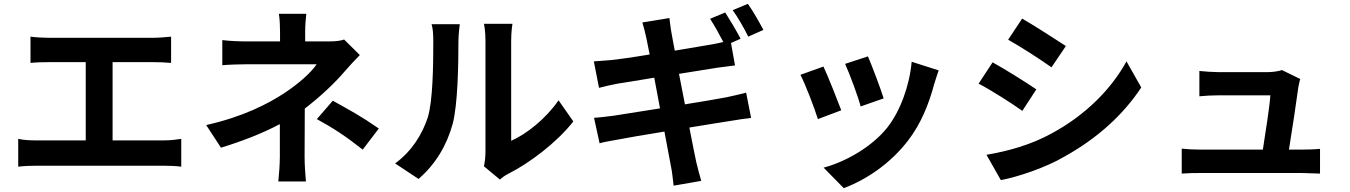

<svg xmlns="http://www.w3.org/2000/svg" viewBox="-20 -889 7040 1001"><path d="M832 -157H567V-565H778C807 -565 841 -564 872 -561V-698C843 -695 809 -692 778 -692H234C206 -692 166 -694 139 -698V-561C164 -564 207 -565 234 -565H427V-157H173C142 -157 106 -158 75 -165V-20C108 -24 142 -25 173 -25H832C855 -25 897 -24 925 -20V-165C900 -161 868 -157 832 -157Z M1856 -602 1774 -683C1756 -676 1728 -673 1691 -673H1571V-725C1571 -756 1574 -793 1577 -817H1434C1438 -792 1440 -756 1440 -725V-673H1267C1232 -673 1177 -675 1139 -680V-549C1171 -552 1232 -554 1269 -554H1631C1602 -511 1540 -455 1463 -404C1378 -348 1247 -280 1055 -237L1132 -119C1240 -152 1347 -193 1439 -242V-71C1439 -31 1434 29 1431 57H1575C1572 26 1568 -31 1568 -71C1568 -135 1569 -242 1569 -323C1653 -387 1728 -459 1779 -519C1800 -543 1831 -577 1856 -602ZM1715 -364 1632 -268C1720 -220 1783 -178 1871 -109L1955 -219C1860 -285 1806 -313 1715 -364Z M2503 -22 2586 47C2599 36 2609 28 2630 17C2742 -39 2886 -149 2969 -256L2892 -366C2825 -269 2725 -190 2645 -155V-678C2645 -723 2651 -762 2652 -765H2503C2504 -762 2511 -724 2511 -679V-96C2511 -69 2507 -41 2503 -22ZM2040 -37 2162 44C2250 -32 2309 -130 2340 -243C2367 -345 2370 -555 2370 -673C2370 -713 2377 -759 2377 -763H2230C2237 -739 2239 -712 2239 -672C2239 -552 2237 -362 2210 -276C2182 -191 2128 -101 2040 -37Z M3881 -698 3960 -733C3942 -767 3906 -832 3879 -869L3800 -836C3828 -797 3860 -741 3881 -698ZM3551 -345 3520 -504 3720 -536C3751 -540 3789 -545 3812 -548L3791 -665L3841 -687C3822 -725 3785 -786 3761 -824L3682 -791C3705 -756 3731 -709 3751 -670C3732 -666 3713 -661 3694 -658C3658 -651 3582 -640 3498 -625C3489 -670 3484 -702 3481 -717C3476 -741 3473 -775 3470 -795L3329 -772C3346 -716 3356 -661 3367 -605C3279 -590 3204 -580 3169 -576C3138 -573 3108 -572 3076 -569L3103 -431C3134 -439 3160 -445 3195 -452C3226 -457 3303 -469 3391 -484L3421 -324C3320 -308 3229 -294 3181 -286C3149 -282 3104 -276 3077 -275L3106 -142C3129 -149 3162 -154 3205 -162C3247 -170 3343 -187 3444 -203C3460 -119 3473 -50 3478 -22C3485 9 3487 42 3492 79L3636 54C3627 22 3617 -13 3610 -44C3603 -75 3590 -143 3574 -224C3662 -239 3743 -251 3791 -259C3830 -266 3869 -271 3896 -274L3870 -406C3843 -399 3807 -390 3768 -382C3723 -373 3643 -360 3551 -345Z M4505 -595 4386 -556C4410 -503 4454 -385 4467 -334L4587 -376C4573 -422 4524 -552 4505 -595ZM4874 -522 4733 -567C4722 -442 4673 -309 4606 -224C4523 -120 4384 -44 4274 -15L4379 92C4496 48 4621 -35 4714 -156C4782 -244 4823 -348 4850 -449C4857 -469 4862 -490 4874 -522ZM4273 -542 4153 -499C4177 -454 4228 -322 4244 -268L4366 -314C4345 -369 4297 -492 4273 -542Z M5309 -792 5236 -682C5302 -645 5406 -578 5462 -538L5537 -649C5484 -683 5376 -754 5309 -792ZM5123 -82 5198 50C5284 34 5433 -15 5532 -74C5704 -170 5837 -292 5930 -433L5853 -569C5773 -424 5641 -290 5464 -194C5355 -134 5236 -101 5123 -82ZM5155 -564 5082 -453C5149 -418 5254 -351 5310 -311L5383 -423C5332 -458 5222 -527 5155 -564Z M6764 -109H6700C6716 -205 6741 -375 6749 -435C6752 -446 6754 -464 6759 -477L6663 -524C6644 -516 6608 -513 6588 -513H6332C6305 -513 6260 -516 6233 -519V-387C6262 -390 6301 -392 6333 -392H6603C6600 -337 6577 -194 6564 -109H6240C6205 -109 6168 -111 6141 -114V16C6180 13 6204 13 6240 13H6767C6793 13 6841 16 6862 16V-113C6835 -110 6791 -109 6764 -109Z"/></svg>

Font: Spoqa Han Sans Neo Bold
Style: Bold
Weight: 700
Designer: [Spoqa Han Sans Neo] Dong-huui Kim  Younghwa Kang  Yujin Lee  [Noto Sans] Ryoko NISHIZUKA  (kana & ideographs); Paul D. 
Foundry: Spoqa (http://www.spoqa-han-sans.com)
Version: Version 1.100;hotconv 1.0.109;makeotfexe 2.5.65596